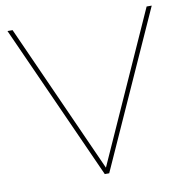

<svg xmlns="http://www.w3.org/2000/svg" viewBox="-79 -776 828 852"><g transform="rotate(-10 335.0 -350.0)"><path d="M325 0 10 -700H33L340 -16H330L637 -700H660L345 0Z"/></g></svg>

Font: Montserrat Alternates Thin
Style: Regular
Weight: 100
Designer: Julieta Ulanovsky
Foundry: Julieta Ulanovsky
Version: Version 9.000